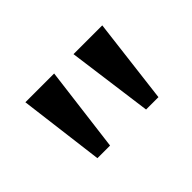

<svg xmlns="http://www.w3.org/2000/svg" viewBox="-54 -847 505 505"><g transform="rotate(-45 198.0 -595.0)"><path d="M266 -476 234 -714H341L312 -476ZM85 -476 55 -714H162L132 -476Z"/></g></svg>

Font: Noto Serif Bengali SemiCondensed Medium
Style: Regular
Weight: 500
Width: 4
Designer: Juan Bruce, Universal Thirst, Indian Type Foundry and the Monotype Design Team.
Foundry: Monotype Imaging Inc.
Version: Version 2.003; ttfautohint (v1.8.4.7-5d5b)